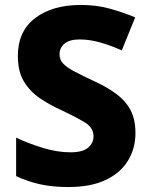

<svg xmlns="http://www.w3.org/2000/svg" viewBox="-20 -744 603 774"><path d="M526 -207Q526 -146 496 -96.5Q466 -47 406 -18.5Q346 10 255 10Q192 10 142 -1Q92 -12 45 -34V-189Q99 -164 155.5 -147Q212 -130 264 -130Q313 -130 335 -148.5Q357 -167 357 -195Q357 -229 322 -250.5Q287 -272 223 -302Q181 -321 141.5 -347.5Q102 -374 77 -414.5Q52 -455 52 -518Q52 -618 121.5 -671Q191 -724 306 -724Q368 -724 421 -709.5Q474 -695 525 -674L471 -541Q423 -562 381.5 -573.5Q340 -585 301 -585Q260 -585 240 -568Q220 -551 220 -525Q220 -504 234 -488.5Q248 -473 278 -457Q308 -441 357 -418Q410 -394 448 -366Q486 -338 506 -300.5Q526 -263 526 -207Z"/></svg>

Font: Noto Sans ExtraBold
Style: Regular
Weight: 800
Designer: Monotype Design Team
Foundry: Monotype Imaging Inc.
Version: Version 2.007